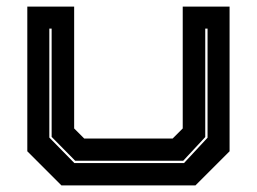

<svg xmlns="http://www.w3.org/2000/svg" viewBox="-20 -560 776 580"><path d="M165.5 0 62.5 -103V-540H204V-172L234.5 -141.5H501.5L532 -172V-540H673.5V-103L570.5 0ZM204.5 -67.5H536L607 -144V-473.5H600V-146L533.5 -74.5H207L136 -146.5V-473.5H129V-144.5Z"/></svg>

Font: Tourney Expanded ExtraBold
Style: Regular
Weight: 800
Width: 7
Designer: Tyler Finck
Foundry: Etcetera Type Co
Version: Version 1.010; ttfautohint (v1.8.3)